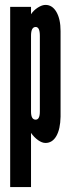

<svg xmlns="http://www.w3.org/2000/svg" viewBox="-20 -575 298 783"><path d="M21.5 188H106.5V-33Q119 -15 135.2 -3.5Q151.5 8 165.5 8Q193.5 8 209.8 -20.2Q226 -48.5 227 -99V-448Q227 -497 210.2 -526Q193.5 -555 165.5 -555Q151.5 -555 134.2 -544Q117 -533 106.5 -517V-547H21.5ZM125.5 -87Q106.5 -87 106.5 -120V-429Q106.5 -465 125.5 -465Q142.5 -465 142.5 -429V-120Q142.5 -87 125.5 -87Z"/></svg>

Font: League Gothic SemiCondensed
Style: Regular
Weight: 400
Width: 4
Designer: The League of Moveable Type
Version: Version 1.600; ttfautohint (v1.8.3)